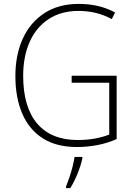

<svg xmlns="http://www.w3.org/2000/svg" viewBox="-20 -745 690 986"><path d="M348 -356H579V-31Q533 -10 480.5 0Q428 10 375 10Q270 10 200 -34.5Q130 -79 94.5 -161Q59 -243 59 -355Q59 -463 97 -546.5Q135 -630 208 -677.5Q281 -725 385 -725Q435 -725 481.5 -714.5Q528 -704 571 -681L554 -647Q511 -670 468.5 -679.5Q426 -689 384 -689Q293 -689 229 -646.5Q165 -604 132 -529Q99 -454 99 -356Q99 -195 171 -110.5Q243 -26 379 -26Q427 -26 467.5 -33.5Q508 -41 541 -54V-320H348ZM403 69Q395 105 378.5 146Q362 187 341 221H319V213Q326 196 335.5 168.5Q345 141 352.5 111.5Q360 82 363 61H403Z"/></svg>

Font: Noto Sans Georgian SemiCondensed ExtraLight
Style: Regular
Weight: 200
Width: 4
Designer: Monotype Design Team, Akaki Razmadze
Foundry: Google LLC
Version: Version 2.005; ttfautohint (v1.8.4.7-5d5b)